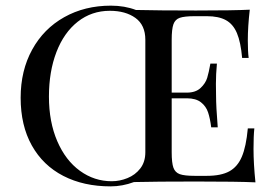

<svg xmlns="http://www.w3.org/2000/svg" viewBox="-20 -642 974 676"><path d="M879.4 0Q817.4 -2.9 670.4 -2.9Q530.3 -2.9 451.7 -1Q410.6 14.2 369.6 14.2Q274.4 14.2 202.9 -22.7Q131.3 -59.6 92 -129.9Q52.7 -200.2 52.7 -297.9Q52.7 -393.6 93.3 -467.3Q133.8 -541 206.1 -581.5Q278.3 -622.1 370.6 -622.1Q418.9 -622.1 458.5 -606.9Q538.6 -605 670.4 -605Q803.7 -605 859.4 -607.9Q852.5 -547.9 852.5 -500Q852.5 -460.9 855.5 -438H832.5Q827.6 -493.7 814.2 -525.4Q800.8 -557.1 775.4 -571Q750 -585 708.5 -585H665.5Q629.4 -585 613 -579.3Q596.7 -573.7 590.6 -556.6Q584.5 -539.6 584.5 -502V-315.9H637.7Q668.9 -315.9 686.3 -332.3Q703.6 -348.6 709.5 -367.9Q715.3 -387.2 720.7 -418H743.7Q740.2 -380.9 740.2 -346.7L740.7 -306.2Q740.7 -267.1 746.6 -193.8H723.6Q719.7 -225.1 712.6 -246.3Q705.6 -267.6 687.7 -281.7Q669.9 -295.9 637.7 -295.9H584.5V-106Q584.5 -68.4 590.6 -51.5Q596.7 -34.7 613 -28.8Q629.4 -22.9 665.5 -22.9H708.5Q758.3 -22.9 787.4 -38.8Q816.4 -54.7 831.5 -90.3Q846.7 -126 852.5 -189.9H875.5Q872.6 -163.1 872.6 -118.2Q872.6 -65.4 879.4 0ZM366.7 -604Q302.7 -604 253.9 -565.7Q205.1 -527.3 178.7 -458.7Q152.3 -390.1 152.3 -301.8Q152.3 -212.9 181.6 -145Q210.9 -77.1 261.5 -40.5Q312 -3.9 373.5 -3.9Q401.4 -3.9 428.7 -14.9Q456.1 -25.9 473.9 -48.8Q491.7 -71.8 491.7 -106V-502Q491.7 -553.7 456.8 -578.9Q421.9 -604 366.7 -604Z"/></svg>

Font: Playfair Display SC
Style: Regular
Weight: 400
Designer: Claus Eggers Sørensen
Foundry: Claus Eggers Sørensen
Version: Version 1.004;PS 001.004;hotconv 1.0.70;makeotf.lib2.5.58329